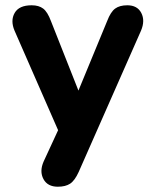

<svg xmlns="http://www.w3.org/2000/svg" viewBox="-20 -519 588 727"><path d="M199 188Q160 188 144.5 159Q129 130 145 93L200 -26L35 -403Q19 -441 35.5 -470Q52 -499 100 -499Q127 -499 143.5 -486.5Q160 -474 173 -439L277 -176L386 -440Q399 -474 416 -486.5Q433 -499 462 -499Q500 -499 515 -470Q530 -441 514 -403L278 132Q263 165 245.5 176.5Q228 188 199 188Z"/></svg>

Font: Chiron GoRound TC
Style: Bold
Weight: 700
Designer: Ryoko NISHIZUKA 西塚涼子 (kana, bopomofo & ideographs); Paul D. Hunt (Latin, Greek & Cyrillic); Sandoll Communications 산돌커뮤니
Foundry: Adobe
Version: Version 1.000;hotconv 1.1.1;makeotfexe 2.6.0